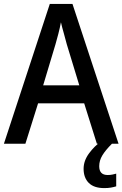

<svg xmlns="http://www.w3.org/2000/svg" viewBox="-20 -736 627 983"><path d="M476 0 411 -207H175L110 0H0L235 -716H351L587 0ZM322 -509Q317 -530 307 -564.5Q297 -599 292 -622Q287 -595 278.5 -562Q270 -529 264 -509L201 -299H386ZM488 115Q488 160 531 160Q546 160 556.5 157.5Q567 155 575 153V218Q562 222 547.5 224.5Q533 227 514 227Q461 227 434.5 200.5Q408 174 408 128Q408 87 436 49Q464 11 500 -14L553 0Q520 33 504 59.5Q488 86 488 115Z"/></svg>

Font: Noto Sans Kannada SemiCondensed Medium
Style: Regular
Weight: 500
Width: 4
Designer: Jelle Bosma - Monotype Design Team
Foundry: Monotype Imaging Inc.
Version: Version 2.005; ttfautohint (v1.8.4.7-5d5b)